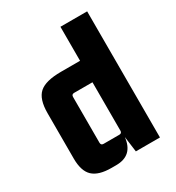

<svg xmlns="http://www.w3.org/2000/svg" viewBox="-166 -778 817 890"><g transform="rotate(-30 242.5 -332.5)"><path d="M292 -675H435V0H306L295 -83Q285 10 195 10H170Q102 10 71 -19Q40 -48 40 -115V-358Q40 -433 73.5 -463Q107 -493 190 -493H292ZM292 -119V-378H194Q180 -378 180 -364V-119Q180 -105 194 -105H278Q292 -105 292 -119Z"/></g></svg>

Font: Gemunu Libre ExtraBold
Style: Regular
Weight: 800
Designer: Puspanada Ekanayake, Sola Matas, Pathum Egodawatta, Kosala Senevirathne
Foundry: mooniak
Version: Version 1.100